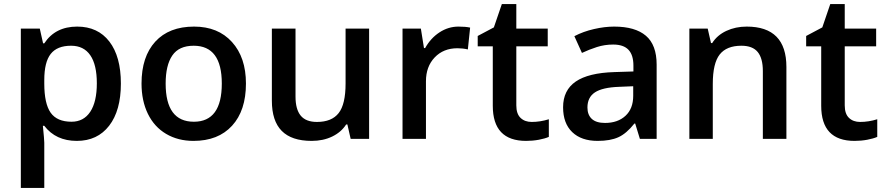

<svg xmlns="http://www.w3.org/2000/svg" viewBox="-20 -680 4341 940"><path d="M356 9.8Q253.4 9.8 196.8 -64H189.9Q196.8 4.4 196.8 19V240.2H82V-540H174.8Q178.7 -524.9 190.9 -467.8H196.8Q250.5 -549.8 357.9 -549.8Q459 -549.8 515.4 -476.6Q571.8 -403.3 571.8 -271Q571.8 -138.7 514.4 -64.5Q457 9.8 356 9.8ZM328.1 -456.1Q259.8 -456.1 228.3 -416Q196.8 -376 196.8 -288.1V-271Q196.8 -172.4 228 -128.2Q259.3 -84 330.1 -84Q389.6 -84 421.9 -132.8Q454.1 -181.6 454.1 -272Q454.1 -362.8 422.1 -409.4Q390.1 -456.1 328.1 -456.1Z M1184.1 -271Q1184.1 -138.7 1116.2 -64.5Q1048.3 9.8 927.2 9.8Q851.6 9.8 793.5 -24.4Q735.4 -58.6 704.1 -122.6Q672.9 -186.5 672.9 -271Q672.9 -402.3 740.2 -476.1Q807.6 -549.8 930.2 -549.8Q1047.4 -549.8 1115.7 -474.4Q1184.1 -398.9 1184.1 -271ZM791 -271Q791 -84 929.2 -84Q1065.9 -84 1065.9 -271Q1065.9 -456.1 928.2 -456.1Q856 -456.1 823.5 -408.2Q791 -360.4 791 -271Z M1696.8 0 1680.7 -70.8H1674.8Q1650.9 -33.2 1606.7 -11.7Q1562.5 9.8 1505.9 9.8Q1407.7 9.8 1359.4 -39.1Q1311 -87.9 1311 -187V-540H1426.8V-207Q1426.8 -145 1452.1 -114Q1477.5 -83 1531.7 -83Q1604 -83 1637.9 -126.2Q1671.9 -169.4 1671.9 -271V-540H1787.1V0Z M2224.6 -549.8Q2259.3 -549.8 2281.7 -544.9L2270.5 -438Q2246.1 -443.8 2219.7 -443.8Q2150.9 -443.8 2108.2 -398.9Q2065.4 -354 2065.4 -282.2V0H1950.7V-540H2040.5L2055.7 -444.8H2061.5Q2088.4 -493.2 2131.6 -521.5Q2174.8 -549.8 2224.6 -549.8Z M2583 -83Q2625 -83 2667 -96.2V-9.8Q2647.9 -1.5 2617.9 4.2Q2587.9 9.8 2555.7 9.8Q2392.6 9.8 2392.6 -162.1V-453.1H2318.8V-503.9L2397.9 -545.9L2437 -660.2H2507.8V-540H2661.6V-453.1H2507.8V-164.1Q2507.8 -122.6 2528.6 -102.8Q2549.3 -83 2583 -83Z M3112.8 0 3089.8 -75.2H3085.9Q3046.9 -25.9 3007.3 -8.1Q2967.8 9.8 2905.8 9.8Q2826.2 9.8 2781.5 -33.2Q2736.8 -76.2 2736.8 -154.8Q2736.8 -238.3 2798.8 -280.8Q2860.8 -323.2 2987.8 -327.1L3081.1 -330.1V-358.9Q3081.1 -410.6 3056.9 -436.3Q3032.7 -461.9 2981.9 -461.9Q2940.4 -461.9 2902.3 -449.7Q2864.3 -437.5 2829.1 -420.9L2792 -502.9Q2835.9 -525.9 2888.2 -537.8Q2940.4 -549.8 2986.8 -549.8Q3089.8 -549.8 3142.3 -504.9Q3194.8 -460 3194.8 -363.8V0ZM2941.9 -78.1Q3004.4 -78.1 3042.2 -113Q3080.1 -147.9 3080.1 -210.9V-257.8L3010.7 -254.9Q2929.7 -252 2892.8 -227.8Q2856 -203.6 2856 -153.8Q2856 -117.7 2877.4 -97.9Q2898.9 -78.1 2941.9 -78.1Z M3830.1 0H3714.8V-332Q3714.8 -394.5 3689.7 -425.3Q3664.6 -456.1 3609.9 -456.1Q3537.1 -456.1 3503.4 -413.1Q3469.7 -370.1 3469.7 -269V0H3355V-540H3444.8L3460.9 -469.2H3466.8Q3491.2 -507.8 3536.1 -528.8Q3581.1 -549.8 3635.7 -549.8Q3830.1 -549.8 3830.1 -352.1Z M4190.9 -83Q4232.9 -83 4274.9 -96.2V-9.8Q4255.9 -1.5 4225.8 4.2Q4195.8 9.8 4163.6 9.8Q4000.5 9.8 4000.5 -162.1V-453.1H3926.8V-503.9L4005.9 -545.9L4044.9 -660.2H4115.7V-540H4269.5V-453.1H4115.7V-164.1Q4115.7 -122.6 4136.5 -102.8Q4157.2 -83 4190.9 -83Z"/></svg>

Font: f2_18033          
Style: Regular
Weight: 600
Foundry: Ascender Corporation
Version: Version 1.10